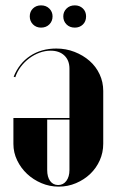

<svg xmlns="http://www.w3.org/2000/svg" viewBox="-20 -686 435 716"><path d="M365 -150Q365 -117 352 -88Q339 -59 316.5 -37.5Q294 -16 263.5 -3Q233 10 199 10Q165 10 134.5 -3Q104 -16 81 -37.5Q58 -59 44 -88Q30 -117 30 -149V-246H239V-430Q239 -461 220 -479Q201 -497 169 -497Q148 -497 127.5 -489.5Q107 -482 89 -468.5Q71 -455 57.5 -437Q44 -419 37 -398L31 -400Q51 -450 92.5 -477.5Q134 -505 190 -505Q226 -505 258 -492.5Q290 -480 314 -459Q338 -438 351.5 -409Q365 -380 365 -347ZM156 -52Q156 -26 167 -11Q178 4 197 4Q216 4 227.5 -11.5Q239 -27 239 -52V-240H156ZM91 -625Q91 -643 103 -654.5Q115 -666 133 -666Q152 -666 164 -654Q176 -642 176 -625Q176 -607 164 -595Q152 -583 133 -583Q115 -583 103 -595Q91 -607 91 -625ZM216 -625Q216 -642 228 -654Q240 -666 259 -666Q277 -666 289 -654.5Q301 -643 301 -625Q301 -606 289 -594.5Q277 -583 259 -583Q240 -583 228 -595Q216 -607 216 -625Z"/></svg>

Font: Moniqa Black Display
Style: Regular
Weight: 900
Designer: Rajesh Rajput
Foundry: Rajesh Rajput
Version: Version 1.000